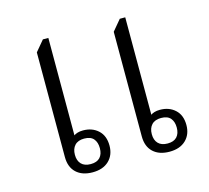

<svg xmlns="http://www.w3.org/2000/svg" viewBox="-85 -649 817 750"><g transform="rotate(-15 323.5 -274.0)"><path d="M202 2Q160 2 136 -20.5Q112 -43 112 -84V-507L148 -550H170V-156Q175 -160 184.5 -163Q194 -166 207 -166Q244 -166 268 -144Q292 -122 292 -82Q292 -44 268 -21Q244 2 202 2ZM203 -31Q228 -31 240.5 -44.5Q253 -58 253 -82Q253 -106 241 -120Q229 -134 203 -134Q178 -134 165 -120Q152 -106 152 -82Q152 -58 165 -44.5Q178 -31 203 -31ZM513 2Q471 2 447 -20.5Q423 -43 423 -84V-507L459 -550H481V-156Q486 -160 495.5 -163Q505 -166 518 -166Q555 -166 579 -144Q603 -122 603 -82Q603 -44 579 -21Q555 2 513 2ZM514 -31Q539 -31 551.5 -44.5Q564 -58 564 -82Q564 -106 552 -120Q540 -134 514 -134Q489 -134 476 -120Q463 -106 463 -82Q463 -58 476 -44.5Q489 -31 514 -31Z"/></g></svg>

Font: Noto Serif Thai Light
Style: Regular
Weight: 300
Version: Version 2.001